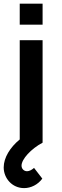

<svg xmlns="http://www.w3.org/2000/svg" viewBox="-24 -752 325 1012"><path d="M80 -622H200.5V-732.5H80ZM-4.5 130.5C-4.5 187.5 40 239.5 103 239.5C139 239.5 175.5 221.5 199 189.5L155.5 133C143 144 130 150.5 118.5 150.5C102.5 150.5 89.5 138 89.5 121C89.5 87 139.5 32.5 200.5 0V-540H80V-17C29.5 24.5 -4.5 79 -4.5 130.5Z"/></svg>

Font: Manrope
Style: Bold
Weight: 700
Designer: Mikhail Sharanda
Foundry: Mikhail Sharanda
Version: Version 4.505;FEAKit 1.0